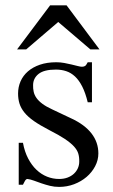

<svg xmlns="http://www.w3.org/2000/svg" viewBox="-20 -697 430 731"><path d="M354.5 -112.8Q354.5 -87.4 342.3 -64.2Q330.1 -41 309.6 -23.4Q289.1 -5.9 262 4.4Q234.9 14.6 205.1 14.6Q187 14.6 170.2 10.5Q153.3 6.3 137.9 1Q122.6 -4.4 109.1 -9.3Q95.7 -14.2 84.5 -15.6Q79.1 -15.6 74.7 -7.8Q70.3 0 67.4 6.3H51.3V-153.3H67.4Q73.7 -119.1 87.2 -93.5Q100.6 -67.9 118.9 -50.5Q137.2 -33.2 159.2 -24.4Q181.2 -15.6 205.1 -15.6Q223.1 -15.6 237.3 -21Q251.5 -26.4 261.2 -35.4Q271 -44.4 276.4 -56.4Q281.7 -68.4 281.7 -81.5Q282.2 -98.1 278.1 -112.1Q273.9 -126 261.7 -139.4Q249.5 -152.8 227.3 -167.7Q205.1 -182.6 168.5 -201.2Q132.8 -219.7 109.6 -235.8Q86.4 -252 73 -268.6Q59.6 -285.2 54.2 -302.7Q48.8 -320.3 48.8 -340.8Q48.8 -365.7 58.3 -387.5Q67.9 -409.2 86.4 -425.3Q105 -441.4 132.1 -450.7Q159.2 -460 194.3 -460Q209.5 -460 224.4 -457.3Q239.3 -454.6 252.4 -451.4Q265.6 -448.2 275.9 -445.6Q286.1 -442.9 292 -442.9Q298.8 -442.9 303.5 -445.6Q308.1 -448.2 314 -460H330.1V-307.6H314Q305.2 -343.8 293 -367.7Q280.8 -391.6 265.6 -405.8Q250.5 -419.9 232.2 -426Q213.9 -432.1 192.9 -432.1Q147.9 -432.1 127.2 -415.8Q106.4 -399.4 106 -373.5Q105.5 -360.4 108.2 -347.9Q110.8 -335.4 118.9 -324Q127 -312.5 141.4 -301.8Q155.8 -291 179.2 -280.3L251.5 -246.1Q302.2 -222.7 328.4 -189Q354.5 -155.3 354.5 -112.8ZM324.2 -508.8 201.7 -613.3 79.6 -508.8H44.9L170.9 -676.8H233.4L358.9 -508.8Z"/></svg>

Font: Doulos SIL APac
Style: Regular
Weight: 400
Designer: Walt Agee, Victor Gaultney, Peter Martin, Debbi Hosken, Becca Hirsbrunner
Foundry: SIL International
Version: Version 5.000